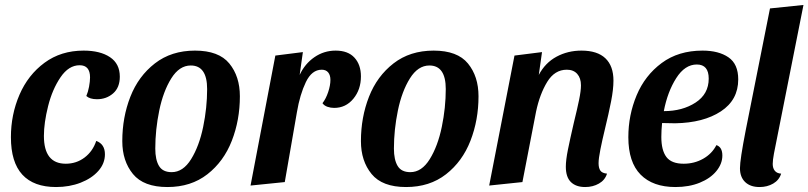

<svg xmlns="http://www.w3.org/2000/svg" viewBox="-20 -734 3259 774"><path d="M463 -425Q463 -381 436 -357.5Q409 -334 371 -334Q342 -334 328 -347Q335 -363 339 -384.5Q343 -406 343 -422Q343 -471 301 -471Q257 -471 224 -422.5Q191 -374 174 -306.5Q157 -239 157 -186Q157 -74 245 -74Q288 -74 321 -99Q354 -124 368 -166Q403 -153 403 -112Q403 -75 376.5 -45Q350 -15 305 2.5Q260 20 206 20Q116 20 70 -30Q24 -80 24 -181Q24 -272 58.5 -352Q93 -432 159.5 -481Q226 -530 317 -530Q384 -530 423.5 -503.5Q463 -477 463 -425Z M947 -346Q947 -250 914.5 -166.5Q882 -83 816 -31.5Q750 20 655 20Q559 20 516 -32.5Q473 -85 473 -165Q473 -261 505.5 -344Q538 -427 604.5 -478.5Q671 -530 766 -530Q862 -530 904.5 -478Q947 -426 947 -346ZM606 -135Q606 -90 621 -65Q636 -40 672 -40Q718 -40 750.5 -92.5Q783 -145 799 -222.5Q815 -300 815 -375Q815 -470 749 -470Q703 -470 670.5 -418Q638 -366 622 -288.5Q606 -211 606 -135Z M1333 -530Q1383 -530 1409 -501.5Q1435 -473 1435 -426Q1435 -373 1404.5 -336Q1374 -299 1327 -299Q1313 -299 1300 -303.5Q1287 -308 1280 -318Q1294 -336 1303 -363Q1312 -390 1312 -412Q1312 -431 1303 -442Q1294 -453 1277 -453Q1237 -453 1213 -403Q1189 -353 1177 -282L1128 0L990 14L1090 -510L1201 -524L1188 -432Q1209 -477 1247.5 -503.5Q1286 -530 1333 -530Z M1909 -346Q1909 -250 1876.5 -166.5Q1844 -83 1778 -31.5Q1712 20 1617 20Q1521 20 1478 -32.5Q1435 -85 1435 -165Q1435 -261 1467.5 -344Q1500 -427 1566.5 -478.5Q1633 -530 1728 -530Q1824 -530 1866.5 -478Q1909 -426 1909 -346ZM1568 -135Q1568 -90 1583 -65Q1598 -40 1634 -40Q1680 -40 1712.5 -92.5Q1745 -145 1761 -222.5Q1777 -300 1777 -375Q1777 -470 1711 -470Q1665 -470 1632.5 -418Q1600 -366 1584 -288.5Q1568 -211 1568 -135Z M2324 -530Q2388 -530 2420.5 -499Q2453 -468 2453 -409Q2453 -374 2443.5 -325.5Q2434 -277 2418 -211Q2408 -170 2400.5 -132.5Q2393 -95 2393 -76Q2393 -57 2400 -46.5Q2407 -36 2427 -34Q2419 -8 2394.5 6Q2370 20 2339 20Q2302 20 2281.5 0Q2261 -20 2261 -62Q2261 -89 2269.5 -131Q2278 -173 2293 -238Q2307 -295 2314.5 -331.5Q2322 -368 2322 -390Q2322 -419 2307 -436Q2292 -453 2265 -453Q2216 -453 2186 -404Q2156 -355 2141 -284L2086 0L1952 14L2054 -510L2165 -524L2152 -432Q2178 -481 2223.5 -505.5Q2269 -530 2324 -530Z M2956 -414Q2956 -331 2886 -285Q2816 -239 2702 -237L2649 -238Q2646 -208 2646 -182Q2646 -128 2666.5 -101Q2687 -74 2736 -74Q2779 -74 2814.5 -94Q2850 -114 2868 -149Q2892 -141 2892 -107Q2892 -74 2868 -44.5Q2844 -15 2801 2.5Q2758 20 2703 20Q2612 20 2562.5 -30Q2513 -80 2513 -181Q2513 -270 2546.5 -350Q2580 -430 2647.5 -480Q2715 -530 2812 -530Q2877 -530 2916.5 -503Q2956 -476 2956 -414ZM2656 -286Q2731 -286 2784 -320.5Q2837 -355 2837 -417Q2837 -474 2789 -474Q2741 -474 2706 -419Q2671 -364 2656 -286Z M3095 -73Q3095 -56 3103.5 -45.5Q3112 -35 3129 -34Q3121 -8 3097 6Q3073 20 3042 20Q3005 20 2984 0Q2963 -20 2963 -56Q2963 -90 2986 -208L3084 -700L3219 -714L3100 -115Q3095 -88 3095 -73Z"/></svg>

Font: Sansita Medium Italic
Style: Regular
Weight: 500
Italic angle: -11°
Designer: Pablo Cosgaya
Foundry: Omnibus-Type
Version: Version 1.006